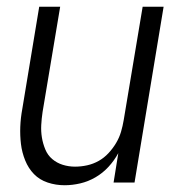

<svg xmlns="http://www.w3.org/2000/svg" viewBox="-20 -540 540 568"><path d="M171 8Q145 8 121 0Q97 -8 80.5 -25Q64 -42 54.5 -65.5Q45 -89 42 -114Q39 -139 40 -165Q41 -191 46 -218L96 -520H158L106 -209Q103 -189 102 -170Q101 -151 104 -133Q107 -115 114 -98Q121 -81 134.5 -69.5Q148 -58 165.5 -52.5Q183 -47 202 -47Q220 -47 238 -51Q256 -55 272 -64Q288 -73 301 -87Q314 -101 323.5 -117Q333 -133 338 -150Q343 -167 346 -185L402 -520H464L378 0H316L330 -87Q318 -65 301 -46.5Q284 -28 262.5 -15.5Q241 -3 217.5 2.5Q194 8 171 8Z"/></svg>

Font: Iosevka SS18 Light
Style: Italic
Weight: 300
Italic angle: -9°
Monospace: yes
Designer: Belleve Invis
Foundry: Belleve Invis
Version: Version 25.1.1; ttfautohint (v1.8.4)